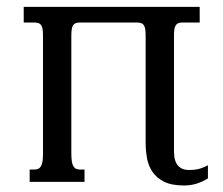

<svg xmlns="http://www.w3.org/2000/svg" viewBox="-20 -539 661 569"><path d="M541.5 -35.2Q554.2 -35.2 566.9 -37.8Q579.6 -40.5 596.2 -49.3V-10.3Q580.6 -0.5 563 5.1Q545.4 10.7 525.9 10.7Q488.3 10.7 465.8 -0.7Q443.4 -12.2 431.4 -30.3Q419.4 -48.3 415.5 -71Q411.6 -93.8 411.6 -116.2V-433.6Q411.6 -446.3 410.2 -453.9Q408.7 -461.4 405.3 -465.6Q401.9 -469.7 397 -470.9Q392.1 -472.2 385.7 -472.2H217.3Q210.4 -472.2 205.8 -470.9Q201.2 -469.7 197.8 -465.6Q194.3 -461.4 192.9 -453.9Q191.4 -446.3 191.4 -433.6V-85Q191.4 -69.8 192.9 -60.5Q194.3 -51.3 197.8 -45.9Q201.2 -40.5 205.8 -38.6Q210.4 -36.6 217.3 -36.6H230.5V0H67.9V-36.6H81.5Q87.9 -36.6 92.8 -38.6Q97.7 -40.5 101.1 -45.9Q104.5 -51.3 106 -60.5Q107.4 -69.8 107.4 -85V-433.6Q107.4 -446.3 106 -453.9Q104.5 -461.4 101.1 -465.6Q97.7 -469.7 92.8 -470.9Q87.9 -472.2 81.5 -472.2H50.3V-518.6H571.8V-472.2H521.5Q514.6 -472.2 510 -470.9Q505.4 -469.7 502 -465.6Q498.5 -461.4 497.1 -453.9Q495.6 -446.3 495.6 -433.6V-94.2Q495.6 -85.9 496.6 -75.7Q497.6 -65.4 502 -56.4Q506.3 -47.4 515.6 -41.3Q524.9 -35.2 541.5 -35.2Z"/></svg>

Font: Arian AMU Serif
Style: Regular
Weight: 400
Designer: Ruben Hakobyan (Tarumian)
Foundry: Ruben Hakobyan (Tarumian)
Version: Version 1.002